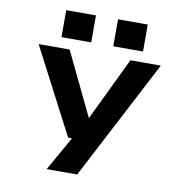

<svg xmlns="http://www.w3.org/2000/svg" viewBox="-96 -812 1068 1104"><g transform="rotate(10 437.5 -260.0)"><path d="M249.5 200 362 0.5H339.5L79 -500H260L437.5 -131L615 -500H792.5L427.5 200ZM201.5 -719.5H375V-562H201.5ZM504 -719.5H677.5V-562H504Z"/></g></svg>

Font: Trispace SemiExpanded
Style: Bold
Weight: 700
Width: 6
Designer: Tyler Finck
Foundry: Etcetera Type Company
Version: Version 1.210; ttfautohint (v1.8.3)